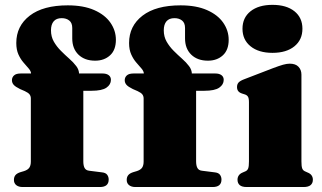

<svg xmlns="http://www.w3.org/2000/svg" viewBox="-20 -752 1296 772"><path d="M315 -103.5Q315 -86 320.2 -76.5Q325.5 -67 338.5 -65.5L390 -59Q405 -57.5 411 -49.2Q417 -41 417 -30Q417 0 381.5 0H71Q55 0 45.5 -7.5Q36 -15 36 -28.5Q36 -40.5 42.2 -48Q48.5 -55.5 63 -60L76.5 -64Q92 -69 98 -78Q104 -87 104 -102.5V-356Q104 -365.5 99 -372.2Q94 -379 80 -385.5L60.5 -394Q42 -403 35 -411Q28 -419 28 -429.5Q28 -441 36.5 -448.8Q45 -456.5 63 -456.5H147L105 -440.5V-455Q105 -465 96 -475.8Q87 -486.5 75 -500Q63 -513.5 54.2 -532.8Q45.5 -552 45.5 -579Q45.5 -647.5 99.5 -689Q153.5 -730.5 252.5 -730.5Q315.5 -730.5 358.8 -711.5Q402 -692.5 424 -660.8Q446 -629 446 -592Q446 -551 422.5 -529.5Q399 -508 362.5 -508Q320.5 -508 295.5 -532.2Q270.5 -556.5 270.5 -597.5V-639.5Q270.5 -660 258.5 -669.5Q246.5 -679 228 -679Q206.5 -679 195.8 -666.2Q185 -653.5 185 -630Q185 -604.5 196.5 -584.5Q208 -564.5 224.8 -547.8Q241.5 -531 258.5 -516Q275.5 -501 286.8 -486Q298 -471 298 -454V-427L276.5 -456.5H392.5Q408 -456.5 417 -449.8Q426 -443 426 -431Q426 -412 408 -399.5Q390 -387 348 -387H315ZM768.5 -103.5Q768.5 -86 773.8 -76.5Q779 -67 792 -65.5L843.5 -59Q858.5 -57.5 864.5 -49.2Q870.5 -41 870.5 -30Q870.5 0 835 0H524.5Q508.5 0 499 -7.5Q489.5 -15 489.5 -28.5Q489.5 -40.5 495.8 -48Q502 -55.5 516.5 -60L530 -64Q545.5 -69 551.5 -78Q557.5 -87 557.5 -102.5V-356Q557.5 -365.5 552.5 -372.2Q547.5 -379 533.5 -385.5L514 -394Q495.5 -403 488.5 -411Q481.5 -419 481.5 -429.5Q481.5 -441 490 -448.8Q498.5 -456.5 516.5 -456.5H600.5L558.5 -440.5V-455Q558.5 -465 549.5 -475.8Q540.5 -486.5 528.5 -500Q516.5 -513.5 507.8 -532.8Q499 -552 499 -579Q499 -647.5 553 -689Q607 -730.5 706 -730.5Q769 -730.5 812.2 -711.5Q855.5 -692.5 877.5 -660.8Q899.5 -629 899.5 -592Q899.5 -551 876 -529.5Q852.5 -508 816 -508Q774 -508 749 -532.2Q724 -556.5 724 -597.5V-639.5Q724 -660 712 -669.5Q700 -679 681.5 -679Q660 -679 649.2 -666.2Q638.5 -653.5 638.5 -630Q638.5 -604.5 650 -584.5Q661.5 -564.5 678.2 -547.8Q695 -531 712 -516Q729 -501 740.2 -486Q751.5 -471 751.5 -454V-427L730 -456.5H846Q861.5 -456.5 870.5 -449.8Q879.5 -443 879.5 -431Q879.5 -412 861.5 -399.5Q843.5 -387 801.5 -387H768.5ZM1192 -452V-103Q1192 -83.5 1195 -75.2Q1198 -67 1205.5 -63.5L1216.5 -58.5Q1228 -54 1233 -46.5Q1238 -39 1238 -29.5Q1238 -15.5 1229 -7.8Q1220 0 1200.5 0H972Q952.5 0 943.8 -7.8Q935 -15.5 935 -29.5Q935 -39 940 -46.5Q945 -54 956 -58.5L967.5 -63.5Q975 -67 978 -75.2Q981 -83.5 981 -103V-341.5Q981 -357 976.8 -363.5Q972.5 -370 964 -372.5L953 -376Q942.5 -379.5 937.8 -385.8Q933 -392 933 -402Q933 -413.5 939.5 -420.5Q946 -427.5 963.5 -434L1076.5 -477.5Q1103 -487.5 1118.2 -491.8Q1133.5 -496 1145 -496Q1168.5 -496 1180.2 -483.5Q1192 -471 1192 -452ZM1075.5 -539.5Q1020 -539.5 987.5 -565.8Q955 -592 955 -636.5Q955 -681 987.5 -706.8Q1020 -732.5 1075.5 -732.5Q1131.5 -732.5 1163.8 -706.8Q1196 -681 1196 -636.5Q1196 -592 1163.8 -565.8Q1131.5 -539.5 1075.5 -539.5Z"/></svg>

Font: Fraunces Black
Style: Regular
Weight: 900
Version: Version 1.000;[b76b70a41]